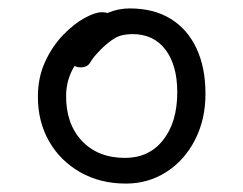

<svg xmlns="http://www.w3.org/2000/svg" viewBox="-20 -726 578 456"><path d="M279 -290Q218 -290 170.5 -317Q123 -344 96.5 -390.5Q70 -437 70 -496Q70 -542 87 -579Q104 -616 129.5 -642.5Q155 -669 180.5 -683Q206 -697 222 -697Q233 -697 240.5 -692.5Q248 -688 248 -675Q248 -665 245 -656.5Q242 -648 235.5 -640.5Q229 -633 216 -625Q176 -599 157 -569Q138 -539 137 -501Q136 -433 174 -392Q212 -351 277 -351Q334 -351 367.5 -393.5Q401 -436 401 -507Q401 -571 373 -608Q345 -645 295 -645Q269 -645 253 -635.5Q237 -626 220 -609Q201 -590 194.5 -578Q188 -566 171 -566Q160 -566 153.5 -572.5Q147 -579 147 -595Q147 -613 159 -632Q171 -651 191 -668Q211 -685 236 -695.5Q261 -706 288 -706Q345 -706 385 -681.5Q425 -657 446.5 -611.5Q468 -566 468 -503Q468 -442 443 -393.5Q418 -345 375 -317.5Q332 -290 279 -290Z"/></svg>

Font: Shantell Sans Light
Style: Regular
Weight: 300
Designer: Stephen Nixon, Anya Danilova, Shantell Martin
Foundry: Arrow Type
Version: Version 1.011;[c5ecc13dd]